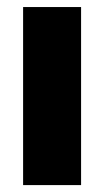

<svg xmlns="http://www.w3.org/2000/svg" viewBox="-20 -536 302 556"><path d="M46.9 0V-515.6H214.8V0Z"/></svg>

Font: Inter Display ExtraBold
Style: Regular
Weight: 800
Designer: Rasmus Andersson
Foundry: rsms
Version: Version 4.000;git-a52131595